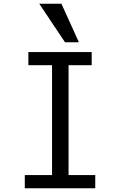

<svg xmlns="http://www.w3.org/2000/svg" viewBox="-20 -1002 640 1022"><path d="M112 -70H257V-655H131V-725H468V-655H345V-70H487V0H112ZM189 -982H307L400 -777H326Z"/></svg>

Font: JuliaMono Latin
Style: Regular
Weight: 400
Monospace: yes
Designer: cormullion
Foundry: corm
Version: Version 0.049; ttfautohint (v1.8.4)